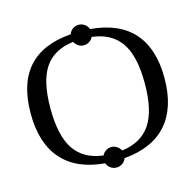

<svg xmlns="http://www.w3.org/2000/svg" viewBox="-107 -807 977 960"><g transform="rotate(-15 381.5 -326.5)"><path d="M35.2 -328.1Q35.2 -637.7 331.1 -660.2Q336.4 -675.8 350.1 -685.8Q363.8 -695.8 380.9 -695.8Q397.9 -695.8 411.9 -685.8Q425.8 -675.8 431.2 -660.2Q579.6 -647.5 653.6 -563.5Q727.5 -479.5 727.5 -328.1Q727.5 -175.3 652.6 -89.8Q577.6 -4.4 431.2 7.8Q425.8 23.4 411.9 33.2Q397.9 43 380.9 43Q363.8 43 350.1 33.2Q336.4 23.4 331.1 7.8Q185.5 -4.4 110.4 -89.6Q35.2 -174.8 35.2 -328.1ZM137.2 -328.1Q137.2 -185.5 185.1 -115Q232.9 -44.4 333 -32.2Q339.4 -45.9 352.3 -54.4Q365.2 -63 380.9 -63Q396.5 -63 409.4 -54.4Q422.4 -45.9 429.2 -32.2Q528.8 -44.4 577.1 -114.7Q625.5 -185.1 625.5 -328.1Q625.5 -470.2 577.1 -539.3Q528.8 -608.4 428.7 -620.1Q422.4 -606.4 409.4 -598.1Q396.5 -589.8 380.9 -589.8Q365.2 -589.8 352.5 -598.1Q339.8 -606.4 333 -620.1Q231.4 -607.9 184.3 -538.3Q137.2 -468.8 137.2 -328.1Z"/></g></svg>

Font: Liberation Serif
Style: Regular
Weight: 400
Designer: Steve Matteson
Foundry: Ascender Corporation
Version: Version 2.1.5